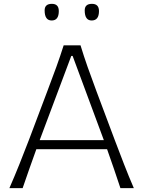

<svg xmlns="http://www.w3.org/2000/svg" viewBox="-20 -965 735 985"><path d="M28.3 0Q54.2 -59.1 80.3 -124.3Q106.4 -189.5 128.9 -248.5L223.6 -499.5Q249.5 -567.4 269.3 -622.3Q289.1 -677.2 306.6 -732.4H393.1Q410.2 -676.3 429.4 -621.8Q448.7 -567.4 474.1 -499L568.4 -247.6Q591.3 -187 616.2 -122.8Q641.1 -58.6 666.5 0H597.7Q581.5 -48.3 564.2 -99.6Q546.9 -150.9 529.3 -199.7H166.5Q148.4 -149.9 130.6 -99.1Q112.8 -48.3 96.2 0ZM512.7 -246.1 352.5 -678.2H345.7L183.6 -246.1ZM450.2 -859.9Q414.6 -859.9 414.6 -911.6Q414.6 -945.3 451.7 -945.3Q487.8 -945.3 487.8 -908.2Q487.8 -859.9 450.2 -859.9ZM245.1 -859.9Q209 -859.9 209 -911.6Q209 -945.3 246.1 -945.3Q281.7 -945.3 281.7 -908.2Q281.7 -859.9 245.1 -859.9Z"/></svg>

Font: Pinar DS1-Light
Style: Regular
Weight: 300
Designer: Amin Abedi
Version: Version 2.000